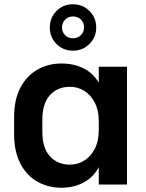

<svg xmlns="http://www.w3.org/2000/svg" viewBox="-20 -873 685 898"><path d="M213 -744Q213 -790 244 -821.5Q275 -853 321 -853Q367 -853 398.5 -821.5Q430 -790 430 -744Q430 -699 398.5 -667.5Q367 -636 321 -636Q275 -636 244 -667.5Q213 -699 213 -744ZM270 -744Q270 -723 284.5 -708.5Q299 -694 321 -694Q343 -694 358 -708.5Q373 -723 373 -744Q373 -767 358.5 -781.5Q344 -796 321 -796Q299 -796 284.5 -781Q270 -766 270 -744ZM574 -561V-10H442V-91Q416 -43 370.5 -19Q325 5 268 5H267Q205 5 154.5 -23.5Q104 -52 75 -108.5Q46 -165 46 -244V-327Q46 -406 75 -462Q104 -518 154.5 -547Q205 -576 267 -576H268Q325 -576 370.5 -553.5Q416 -531 442 -486V-561ZM442 -265V-306Q442 -357 423 -393.5Q404 -430 373.5 -448.5Q343 -467 308 -467H307Q249 -467 213.5 -428Q178 -389 178 -312V-257Q178 -181 213.5 -142Q249 -103 307 -103H308Q343 -103 373.5 -121.5Q404 -140 423 -176.5Q442 -213 442 -265Z"/></svg>

Font: 카카오 큰글씨 ExtraBold
Style: Regular
Weight: 800
Designer: Park Young-rak; Lee Sang-min; Kim Jung-jin; Min Bon; Park Min-gyu;
Foundry: Kakao Corporation
Version: Version 2.003